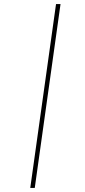

<svg xmlns="http://www.w3.org/2000/svg" viewBox="-20 -821 418 939"><path d="M276 -801 150 98H128L254 -801Z"/></svg>

Font: Fira Sans Condensed Thin
Style: Italic
Weight: 250
Width: 3
Italic angle: -8°
Designer: Carrois Corporate & Edenspiekermann AG
Foundry: Carrois Corporate GbR & Edenspiekermann AG
Version: Version 4.203